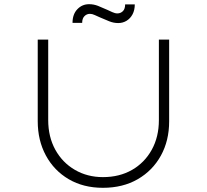

<svg xmlns="http://www.w3.org/2000/svg" viewBox="-20 -889 988 916"><path d="M471 7Q378 7 308 -34Q238 -75 199 -147Q160 -219 160 -311V-700H210V-316Q210 -236 244 -174.5Q278 -113 337.5 -78.5Q397 -44 471 -44Q550 -44 610 -78.5Q670 -113 704 -174.5Q738 -236 738 -316V-700H787V-310Q787 -218 747.5 -146.5Q708 -75 637 -34Q566 7 471 7ZM544 -779Q522 -779 501 -787.5Q480 -796 457 -806Q445 -811 432.5 -817Q420 -823 409 -823Q394 -823 383 -812Q372 -801 372 -780H326Q326 -821 349 -845Q372 -869 405 -869Q427 -869 447.5 -861Q468 -853 492 -842Q503 -837 516 -831Q529 -825 540 -825Q555 -825 566 -835.5Q577 -846 577 -868H623Q623 -841 612.5 -821Q602 -801 584 -790Q566 -779 544 -779Z"/></svg>

Font: Lexend Mega ExtraLight
Style: Regular
Weight: 250
Version: Version 1.007